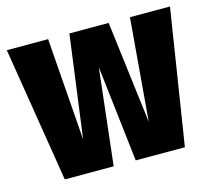

<svg xmlns="http://www.w3.org/2000/svg" viewBox="-82 -632 813 732"><g transform="rotate(-15 324.0 -266.5)"><path d="M646 -533 562 0H368L324 -380L281 0H88L2 -533H165L195 -129L249 -533H404L454 -129L488 -533Z"/></g></svg>

Font: Fira Sans Extra Condensed ExtraBold
Style: Regular
Weight: 800
Width: 1
Designer: Carrois Corporate & Edenspiekermann AG
Foundry: Carrois Corporate GbR & Edenspiekermann AG
Version: Version 4.203